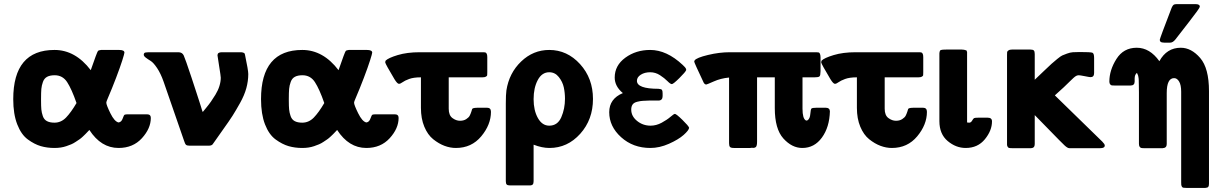

<svg xmlns="http://www.w3.org/2000/svg" viewBox="-20 -714 5992 941"><path d="M44.9 -228Q44.9 -469.2 247.1 -469.2Q349.1 -469.2 424.8 -370.1Q455.6 -459 460 -463.9Q462.9 -467.8 475.1 -469.2H564Q589.8 -469.2 589.8 -456.1Q589.8 -451.2 579.3 -418Q568.8 -384.8 548.8 -332.3Q528.8 -279.8 507.8 -231Q501 -215.8 501 -210.9Q501 -199.7 521 -158.9Q541 -118.2 561 -113.8Q575.2 -115.7 581.1 -132.8Q586.9 -149.9 591.1 -151.9Q595.2 -153.8 609.9 -153.8H700.2Q719.2 -153.8 719.2 -136.2Q719.2 -84.5 675.5 -36.6Q631.8 11.2 561 11.2Q475.1 11.2 418 -77.1Q417 -76.2 409.4 -68.1Q401.9 -60.1 398.4 -56.6Q395 -53.2 386 -44.7Q377 -36.1 369.4 -31Q361.8 -25.9 350.8 -18.6Q339.8 -11.2 328.9 -6.6Q317.9 -2 304.9 2.4Q292 6.8 277.6 9Q263.2 11.2 247.1 11.2Q210.9 11.2 179.9 2.2Q148.9 -6.8 116.5 -30.5Q84 -54.2 64.5 -104.5Q44.9 -154.8 44.9 -228ZM181.2 -220.2Q181.2 -193.4 182.6 -177.7Q184.1 -162.1 189.9 -145Q195.8 -127.9 210 -120.4Q224.1 -112.8 247.1 -112.8Q279.3 -112.8 303.7 -137.9Q328.1 -163.1 355 -209Q331.1 -277.8 309.1 -311.5Q287.1 -345.2 248 -345.2Q225.1 -345.2 210.9 -337.6Q196.8 -330.1 190.4 -312.5Q184.1 -294.9 182.6 -278.1Q181.2 -261.2 181.2 -230Z M684.6 -445.8Q684.6 -449.7 686.3 -452.4Q688 -455.1 690.9 -456.1Q693.8 -457 695.8 -457Q697.8 -457 702.4 -457.5Q707 -458 709 -458H854Q873 -458 880.4 -442.4Q887.7 -426.8 918.9 -333Q931.2 -296.9 940.9 -265.9Q950.7 -234.9 955.8 -220Q960.9 -205.1 964.4 -193.1Q967.8 -181.2 969.7 -175.5Q971.7 -169.9 973.6 -165Q974.6 -166 989.7 -184.6Q1004.9 -203.1 1013.9 -216.1Q1022.9 -229 1035.9 -250Q1048.8 -271 1055.4 -292.5Q1062 -314 1062 -333Q1062 -340.8 1054 -389.9Q1045.9 -439 1045.9 -442.9Q1045.9 -458 1066.9 -458H1157.7Q1172.9 -458 1178.7 -452.1L1180.7 -445.8Q1196.8 -369.6 1196.8 -351.1Q1196.8 -316.9 1187.3 -282Q1177.7 -247.1 1156.7 -209.5Q1135.7 -171.9 1119.9 -147Q1104 -122.1 1072.5 -78.1Q1041 -34.2 1028.8 -16.1Q1023.9 -9.3 1022 -6.6Q1020 -3.9 1015.4 -2Q1010.7 0 1002.9 0H908.7Q896.5 0 891.6 -4.4Q886.7 -8.8 881.8 -24.9L781.7 -314Q767.6 -354 749.8 -380.6Q731.9 -407.2 718.3 -415.5Q704.6 -423.8 694.6 -431.4Q684.6 -439 684.6 -445.8Z M1259.3 -228Q1259.3 -469.2 1461.4 -469.2Q1563.5 -469.2 1639.2 -370.1Q1669.9 -459 1674.3 -463.9Q1677.2 -467.8 1689.5 -469.2H1778.3Q1804.2 -469.2 1804.2 -456.1Q1804.2 -451.2 1793.7 -418Q1783.2 -384.8 1763.2 -332.3Q1743.2 -279.8 1722.2 -231Q1715.3 -215.8 1715.3 -210.9Q1715.3 -199.7 1735.4 -158.9Q1755.4 -118.2 1775.4 -113.8Q1789.6 -115.7 1795.4 -132.8Q1801.3 -149.9 1805.4 -151.9Q1809.6 -153.8 1824.2 -153.8H1914.6Q1933.6 -153.8 1933.6 -136.2Q1933.6 -84.5 1889.9 -36.6Q1846.2 11.2 1775.4 11.2Q1689.5 11.2 1632.3 -77.1Q1631.3 -76.2 1623.8 -68.1Q1616.2 -60.1 1612.8 -56.6Q1609.4 -53.2 1600.3 -44.7Q1591.3 -36.1 1583.7 -31Q1576.2 -25.9 1565.2 -18.6Q1554.2 -11.2 1543.2 -6.6Q1532.2 -2 1519.3 2.4Q1506.3 6.8 1491.9 9Q1477.5 11.2 1461.4 11.2Q1425.3 11.2 1394.3 2.2Q1363.3 -6.8 1330.8 -30.5Q1298.3 -54.2 1278.8 -104.5Q1259.3 -154.8 1259.3 -228ZM1395.5 -220.2Q1395.5 -193.4 1397 -177.7Q1398.4 -162.1 1404.3 -145Q1410.2 -127.9 1424.3 -120.4Q1438.5 -112.8 1461.4 -112.8Q1493.7 -112.8 1518.1 -137.9Q1542.5 -163.1 1569.3 -209Q1545.4 -277.8 1523.4 -311.5Q1501.5 -345.2 1462.4 -345.2Q1439.5 -345.2 1425.3 -337.6Q1411.1 -330.1 1404.8 -312.5Q1398.4 -294.9 1397 -278.1Q1395.5 -261.2 1395.5 -230Z M1868.2 -407.2V-411.1L1870.1 -417Q1883.3 -430.2 1929.2 -444.1Q1975.1 -458 2037.1 -458H2339.4Q2340.3 -458 2343.3 -458Q2354.5 -458 2358.4 -457Q2362.3 -456.1 2365.2 -450.9Q2368.2 -445.8 2368.2 -434.1V-359.9Q2368.2 -348.6 2367.7 -345.2Q2367.2 -341.8 2361.6 -338.4Q2356 -335 2344.2 -335H2179.2V-181.2Q2179.2 -148.9 2197.3 -135.5Q2215.3 -122.1 2234.4 -122.1Q2252.4 -122.1 2264.9 -130.1Q2277.3 -138.2 2281.7 -146.5Q2286.1 -154.8 2290 -166.5Q2293.9 -178.2 2293.9 -179.2L2297.4 -183.1Q2306.2 -186 2321.3 -186H2367.2Q2386.2 -186 2386.2 -166Q2386.2 -103 2338.6 -45.9Q2291 11.2 2214.4 11.2Q2186.5 11.2 2158.4 0.7Q2130.4 -9.8 2103.3 -31.5Q2076.2 -53.2 2059.6 -93Q2043 -132.8 2043 -185.1V-335Q2006.8 -335 1985.1 -326.9Q1963.4 -318.8 1952.9 -311Q1942.4 -303.2 1935.1 -303.2Q1927.2 -303.2 1913.1 -326.2Q1870.1 -398.4 1868.2 -407.2Z M2459 173.8V-207Q2459 -250 2461.9 -271Q2475.1 -356 2534.2 -412.6Q2593.3 -469.2 2671.9 -469.2Q2759.8 -469.2 2823 -399.7Q2886.2 -330.1 2886.2 -229Q2886.2 -127.9 2823.7 -58.3Q2761.2 11.2 2672.9 11.2Q2636.7 11.2 2595.2 -4.9V173.8Q2595.2 185.1 2591.1 189.9Q2586.9 194.8 2575.2 194.8H2480Q2467.8 194.8 2463.4 190.4Q2459 186 2459 173.8ZM2671.9 -98.1Q2712.9 -98.1 2731 -139.6Q2749 -181.2 2749 -230Q2749 -258.8 2743.2 -285.9Q2737.3 -313 2718.8 -336.4Q2700.2 -359.9 2671.9 -359.9Q2635.7 -359.9 2615.5 -321.5Q2595.2 -283.2 2595.2 -228Q2595.2 -172.9 2616.2 -135.5Q2637.2 -98.1 2671.9 -98.1Z M2965.8 -164.1Q2965.8 -230 3032.7 -257.8Q2992.7 -291 2992.7 -334Q2992.7 -393.1 3044.7 -431.2Q3096.7 -469.2 3166.5 -469.2Q3247.6 -469.2 3325.7 -396Q3339.8 -383.8 3342.8 -375V-370.1Q3339.8 -361.3 3309.8 -331.5Q3279.8 -301.8 3272.7 -301.8Q3265.6 -301.8 3251.2 -316.4Q3236.8 -331.1 3214.6 -345.5Q3192.4 -359.9 3166.5 -359.9Q3139.6 -359.9 3120.6 -347.9Q3101.6 -335.9 3101.6 -317.9Q3101.6 -278.8 3207.5 -278.8Q3221.7 -277.8 3224.6 -272.9Q3227.5 -268.1 3227.5 -255.9Q3227.5 -253.9 3227.5 -252.9V-243.2Q3227.5 -222.2 3208.5 -221.2H3161.6Q3139.6 -220.2 3129.2 -219.7Q3118.7 -219.2 3102.5 -215.1Q3086.4 -210.9 3080.1 -201.4Q3073.7 -191.9 3073.7 -176.8Q3073.7 -144.5 3102.3 -121.3Q3130.9 -98.1 3168.5 -98.1Q3196.3 -98.1 3222.9 -112.5Q3249.5 -127 3266.1 -141.4Q3282.7 -155.8 3287.6 -155.8Q3294.4 -155.8 3324.5 -126.5Q3354.5 -97.2 3357.4 -87.9Q3356.4 -75.7 3330.6 -52.7Q3304.7 -29.8 3258.5 -9.3Q3212.4 11.2 3167.5 11.2Q3082.5 11.2 3024.2 -41.5Q2965.8 -94.2 2965.8 -164.1Z M3382.3 -412.1 3384.3 -418Q3394 -431.2 3449.7 -444.6Q3505.4 -458 3557.1 -458H3980.5Q3988.3 -458 3992.2 -457Q3996.1 -456.1 3998.3 -450.9Q4000.5 -445.8 4000.5 -443.8Q4000.5 -441.9 4001.5 -433.1V-365.2Q4001.5 -363.3 4001 -359.1Q4000.5 -355 4000.5 -354Q4000.5 -342.8 3995.4 -338.9Q3990.2 -335 3971.2 -335H3913.1V-181.2Q3913.1 -133.3 3929.2 -124L3934.1 -123L3938.5 -125Q3949.7 -132.8 3951.4 -155.5Q3953.1 -178.2 3957 -182.1Q3961.9 -186 3982.4 -186H4026.4Q4046.4 -186 4047.4 -168.9Q4045.4 -90.8 4008.3 -39.8Q3971.2 11.2 3912.1 11.2Q3861.3 11.2 3819.3 -35.4Q3777.3 -82 3777.3 -184.1V-335H3690.4V-20Q3690.4 0 3685.1 5.9Q3682.1 8.8 3677.7 10Q3673.3 11.2 3668.2 10.5Q3663.1 9.8 3657.2 11.2H3577.1Q3562 11.2 3557.6 6.1Q3553.2 1 3553.2 -12.2V-334Q3512.2 -330.1 3478.3 -314.9Q3444.3 -299.8 3441.4 -299.8Q3434.6 -299.8 3429.2 -308.1Q3382.3 -407.2 3382.3 -412.1Z M4004.9 -407.2V-411.1L4006.8 -417Q4020 -430.2 4065.9 -444.1Q4111.8 -458 4173.8 -458H4476.1Q4477.1 -458 4480 -458Q4491.2 -458 4495.1 -457Q4499 -456.1 4502 -450.9Q4504.9 -445.8 4504.9 -434.1V-359.9Q4504.9 -348.6 4504.4 -345.2Q4503.9 -341.8 4498.3 -338.4Q4492.7 -335 4481 -335H4315.9V-181.2Q4315.9 -148.9 4334 -135.5Q4352.1 -122.1 4371.1 -122.1Q4389.2 -122.1 4401.6 -130.1Q4414.1 -138.2 4418.5 -146.5Q4422.9 -154.8 4426.8 -166.5Q4430.7 -178.2 4430.7 -179.2L4434.1 -183.1Q4442.9 -186 4458 -186H4503.9Q4522.9 -186 4522.9 -166Q4522.9 -103 4475.3 -45.9Q4427.7 11.2 4351.1 11.2Q4323.2 11.2 4295.2 0.7Q4267.1 -9.8 4240 -31.5Q4212.9 -53.2 4196.3 -93Q4179.7 -132.8 4179.7 -185.1V-335Q4143.6 -335 4121.8 -326.9Q4100.1 -318.8 4089.6 -311Q4079.1 -303.2 4071.8 -303.2Q4064 -303.2 4049.8 -326.2Q4006.8 -398.4 4004.9 -407.2Z M4584 -120.1V-452.1Q4585 -466.3 4590.8 -468.8Q4596.7 -471.2 4620.6 -471.2H4692.9Q4705.1 -471.2 4716.8 -466.8L4719.7 -459V-113.8Q4723.6 -112.8 4730 -112.8Q4738.8 -112.8 4744.4 -122.8Q4750 -132.8 4753.9 -135Q4757.8 -137.2 4773.9 -137.2H4820.8Q4841.8 -137.2 4841.8 -119.1Q4841.8 -74.2 4806.9 -31.5Q4772 11.2 4712.9 11.2Q4665 11.2 4624.5 -22.9Q4584 -57.1 4584 -120.1Z M4915.5 -20V-444.8Q4915.5 -454.6 4916 -458.7Q4916.5 -462.9 4922.6 -467Q4928.7 -471.2 4940.4 -471.2H5029.3Q5042.5 -471.2 5046.9 -466.6Q5051.3 -461.9 5051.3 -449.2V-323.2Q5069.3 -340.3 5096.9 -366.7Q5124.5 -393.1 5134 -401.6Q5143.6 -410.2 5161.1 -424.6Q5178.7 -439 5186.5 -442.4Q5194.3 -445.8 5209.5 -451.4Q5224.6 -457 5238 -458Q5251.5 -459 5271.5 -459Q5325.7 -459 5334 -455.6Q5342.3 -452.1 5342.3 -430.2V-356Q5342.3 -335.9 5324.7 -335.9Q5319.8 -335.9 5296.6 -340.6Q5273.4 -345.2 5267.3 -345.2Q5261.2 -345.2 5255.4 -342.5Q5249.5 -339.8 5241 -332Q5232.4 -324.2 5222.9 -314.7Q5213.4 -305.2 5193.4 -286.1Q5173.3 -267.1 5150.4 -247.1V-246.1L5382.3 -20Q5394.5 -7.8 5394.5 -1Q5394.5 12.2 5372.6 12.2H5220.7Q5211.9 12.2 5197.3 -1.5Q5182.6 -15.1 5116.7 -83Q5077.6 -124 5051.3 -149.9V-7.8Q5051.3 11.2 5033.7 12.2H4939.5Q4930.7 12.2 4925.5 11Q4920.4 9.8 4918 4.4Q4915.5 -1 4915.5 -4.4Q4915.5 -7.8 4915.5 -20Z M5417 -314Q5417 -370.1 5451.7 -425Q5486.3 -480 5551.3 -480Q5615.2 -480 5662.1 -414.1Q5698.2 -480 5767.1 -480Q5818.8 -480 5862.1 -429.9Q5905.3 -379.9 5905.3 -267.1V186Q5905.3 197.3 5901.9 201.7Q5898.4 206.1 5887.2 207H5795.4Q5785.6 207 5780 206.1Q5774.4 205.1 5772.2 200.4Q5770 195.8 5769.5 192.9Q5769 189.9 5769 179.2V-264.2Q5769 -297.4 5759 -314.2Q5749 -331.1 5734.4 -331.1Q5698.2 -331.1 5698.2 -257.8V-7.8Q5698.2 11.2 5678.2 12.2H5585.4Q5577.6 12.2 5573 11Q5568.4 9.8 5565.2 4.9Q5562 0 5562 -9.8V-261.2Q5562 -283.2 5561.5 -297.6Q5561 -312 5561 -320.1Q5561 -328.1 5559.6 -335Q5558.1 -341.8 5558.1 -343Q5558.1 -344.2 5555.2 -350.1Q5552.2 -356 5552.2 -356.9Q5541 -348.1 5541 -329.1V-314.9Q5541 -294.9 5521 -294.9H5442.4Q5433.6 -294.9 5429.4 -295.4Q5425.3 -295.9 5421.1 -300.5Q5417 -305.2 5417 -314ZM5664.1 -519Q5664.1 -524.9 5722.2 -675.8Q5727.1 -687 5731.7 -690.4Q5736.3 -693.8 5747.1 -693.8H5839.4Q5860.4 -693.8 5860.4 -681.2Q5860.4 -674.3 5806.2 -605Q5768.1 -556.2 5740.2 -520Q5728 -504.9 5714.4 -504.9H5687Q5686 -504.9 5682.1 -505.4Q5678.2 -505.9 5676.8 -505.9Q5675.3 -505.9 5672.4 -506.8Q5669.4 -507.8 5667.7 -509.5Q5666 -511.2 5665 -513.7Q5664.1 -516.1 5664.1 -519Z"/></svg>

Font: CMU Sans Serif
Style: Bold
Weight: 700
Version: Version 0.7.0